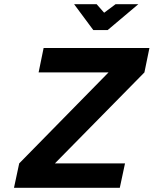

<svg xmlns="http://www.w3.org/2000/svg" viewBox="-20 -900 736 920"><path d="M696 -670H189L165 -553H500L72 -117L47 0H554L579 -117H243L672 -553ZM335 -880 427 -756H496L643 -880H534L479 -839L443 -880Z"/></svg>

Font: LT Wave Mono Bold
Style: Italic
Weight: 700
Designer: Daniel Lyons
Version: Version 2.5 (Glyphs App)